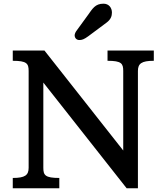

<svg xmlns="http://www.w3.org/2000/svg" viewBox="-20 -1001 880 1021"><path d="M47.9 0H295.4V-54.7C220.2 -54.7 210.4 -69.3 210.4 -108.9V-562L653.3 0H713.4V-623.5C713.4 -663.1 732.9 -677.7 797.9 -677.7V-732.4H551.8V-677.7C626.5 -677.7 635.3 -663.1 635.3 -623.5V-200.7L216.3 -732.4H47.9V-677.7C122.6 -677.7 132.3 -663.1 132.3 -623.5V-108.9C132.3 -69.3 112.8 -54.7 47.9 -54.7ZM401.9 -788.1C416 -788.1 427.2 -792 449.2 -808.1L546.9 -880.9C569.8 -897.9 575.2 -916.5 575.2 -934.1C575.2 -959 559.6 -981.4 530.3 -981.4C485.8 -981.4 472.2 -955.1 445.8 -918.5L385.7 -835.9C381.3 -830.1 377 -819.3 377 -813.5C377 -799.3 386.7 -788.1 401.9 -788.1Z"/></svg>

Font: Arbutus Slab
Style: Regular
Weight: 400
Designer: Karolina Lach
Foundry: Karolina Lach
Version: Version 1.001